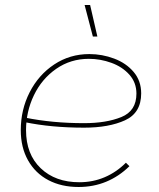

<svg xmlns="http://www.w3.org/2000/svg" viewBox="-20 -740 634 767"><path d="M63 -220Q63 -302 98.5 -371.5Q134 -441 196.5 -482.5Q259 -524 337 -524Q388 -524 436 -506Q484 -488 514 -452.5Q544 -417 544 -367Q544 -289 479.5 -259.5Q415 -230 316 -230Q185 -230 79 -252L81 -270Q189 -248 316 -248Q405 -248 465 -272.5Q525 -297 525 -366Q525 -410 497 -441.5Q469 -473 425 -489Q381 -505 335 -505Q262 -505 204.5 -465Q147 -425 115.5 -359.5Q84 -294 84 -220Q84 -124 142.5 -68Q201 -12 297 -12Q351 -12 398 -32Q445 -52 483 -90L497 -76Q455 -35 404 -14Q353 7 294 7Q225 7 173 -20.5Q121 -48 92 -99.5Q63 -151 63 -220ZM318 -720H340L369 -594H351Z"/></svg>

Font: Fixel Italic Variable Display Thin
Style: Italic
Weight: 100
Italic angle: -10°
Designer: AlfaBravo + MacPaw
Foundry: Kyrylo Tkachov, Marchela Mozhyna, Serhii Makarenko, Maria Weinstein, Zakhar Kryvoshyya
Version: Version 1.210;Glyphs 3.2 (3217)